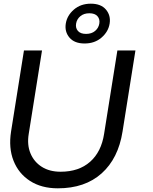

<svg xmlns="http://www.w3.org/2000/svg" viewBox="-20 -1004 829 1042"><path d="M294 18Q205 18 143 -22Q81 -62 53.5 -131.5Q26 -201 40 -290L110 -730H208L136 -278Q126 -218 145.5 -171.5Q165 -125 207 -98.5Q249 -72 309 -72Q408 -72 469 -126Q530 -180 545 -278L617 -730H715L645 -290Q622 -144 531.5 -63Q441 18 294 18ZM439 -768Q384 -768 357 -800Q330 -832 337 -876Q344 -920 381 -952Q418 -984 473 -984Q528 -984 555 -952Q582 -920 575 -876Q568 -832 531 -800Q494 -768 439 -768ZM447 -820Q477 -820 496 -836Q515 -852 519 -876Q523 -900 509 -916Q495 -932 465 -932Q435 -932 416 -916Q397 -900 393 -876Q389 -852 403 -836Q417 -820 447 -820Z"/></svg>

Font: Sora Variable Italic
Style: Regular
Weight: 400
Designer: Jonathan Barnbrook, Julián Moncada
Foundry: Barnbrook Fonts
Version: Version 2.000